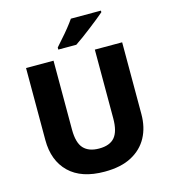

<svg xmlns="http://www.w3.org/2000/svg" viewBox="-133 -1037 1023 1154"><g transform="rotate(-15 378.0 -460.5)"><path d="M677 -267Q677 -185 643.5 -123Q610 -61 543.5 -25.5Q477 10 375 10Q231 10 155 -64Q79 -138 79 -266V-714H250V-285Q250 -203 282.5 -168Q315 -133 379 -133Q446 -133 476.5 -169.5Q507 -206 507 -286V-714H677ZM603 -921Q587 -907 562 -887Q537 -867 508.5 -845Q480 -823 453.5 -803.5Q427 -784 407 -771H295V-784Q311 -803 334 -828.5Q357 -854 379 -881.5Q401 -909 416 -931H603Z"/></g></svg>

Font: Noto Sans Myanmar ExtraBold
Style: Regular
Weight: 800
Designer: Monotype Design Team
Foundry: Monotype Imaging Inc.
Version: Version 2.107; ttfautohint (v1.8.4.7-5d5b)